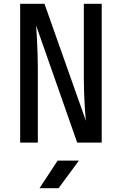

<svg xmlns="http://www.w3.org/2000/svg" viewBox="-20 -750 640 1010"><path d="M86 0V-730H214L432 -114Q429 -140 426.5 -178.5Q424 -217 422.5 -258.5Q421 -300 421 -337V-730H515V0H386L170 -616Q172 -590 174 -552.5Q176 -515 177.5 -474Q179 -433 179 -397V0ZM188 240 283 95H395L288 240Z"/></svg>

Font: JetBrainsMono NFM Medium
Style: Regular
Weight: 500
Monospace: yes
Designer: Philipp Nurullin, Konstantin Bulenkov
Foundry: JetBrains
Version: Version 2.304; ttfautohint (v1.8.4.7-5d5b);Nerd Fonts 3.3.0